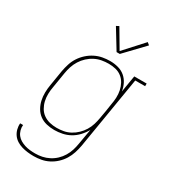

<svg xmlns="http://www.w3.org/2000/svg" viewBox="-230 -869 1059 1195"><g transform="rotate(30 300.0 -272.0)"><path d="M209 213Q187 213 165.5 210.5Q144 208 123.5 202Q103 196 85.5 185Q68 174 56 157.5Q44 141 38.5 120Q33 99 35 78H56Q54 96 59 114.5Q64 133 75 147Q86 161 101.5 170Q117 179 134.5 184.5Q152 190 171 192Q190 194 209 194Q234 194 258.5 189Q283 184 306.5 172Q330 160 349.5 141.5Q369 123 382.5 100.5Q396 78 403.5 54Q411 30 415 5L434 -105Q419 -78 398 -55.5Q377 -33 351 -18.5Q325 -4 296 2Q267 8 239 8Q210 8 182.5 1.5Q155 -5 133.5 -21Q112 -37 98.5 -60.5Q85 -84 79 -110.5Q73 -137 73.5 -166Q74 -195 79 -223L97 -333Q102 -360 110.5 -387Q119 -414 134.5 -438Q150 -462 172 -482Q194 -502 220 -515Q246 -528 273 -533Q300 -538 328 -538Q357 -538 385 -530.5Q413 -523 434 -505.5Q455 -488 467.5 -463Q480 -438 484 -410L504 -530H593V-511H522L436 8Q431 35 422.5 61.5Q414 88 399 112.5Q384 137 362.5 157Q341 177 315.5 190Q290 203 263 208Q236 213 209 213ZM245 -11Q269 -11 294 -15.5Q319 -20 342 -32.5Q365 -45 384 -63.5Q403 -82 416.5 -104Q430 -126 437.5 -150.5Q445 -175 449 -199Q454 -226 458.5 -253.5Q463 -281 467 -309Q472 -334 473 -360Q474 -386 469 -410Q464 -434 452.5 -455.5Q441 -477 422 -492Q403 -507 378.5 -513Q354 -519 328 -519Q303 -519 278 -514.5Q253 -510 229.5 -498Q206 -486 186 -467.5Q166 -449 152 -426.5Q138 -404 130 -379.5Q122 -355 118 -330L100 -220Q95 -194 94.5 -168Q94 -142 99.5 -118Q105 -94 117.5 -72.5Q130 -51 150 -37Q170 -23 194.5 -17Q219 -11 245 -11ZM333 -606 248 -745 267 -755 346 -621 470 -757 487 -743 356 -606Z"/></g></svg>

Font: Iosevka Curly Slab ThEx
Style: Italic
Weight: 100
Width: 7
Italic angle: -9°
Monospace: yes
Designer: Belleve Invis
Foundry: Belleve Invis
Version: Version 11.1.0; ttfautohint (v1.8.3)